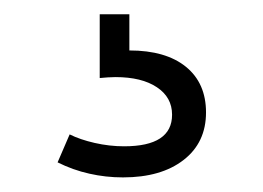

<svg xmlns="http://www.w3.org/2000/svg" viewBox="-20 -20 360 263"><path d="M262.2 134Q262.2 93.9 234.7 71.5Q207.1 49.1 157.2 49.1V-0.5H116.6V86.9Q121.9 86.3 127.5 86Q133.2 85.6 138.1 85.6Q174.1 85.6 194.9 99.5Q215.7 113.3 215.7 137.1Q215.7 180.4 150 180.4Q129.9 180.4 109.7 175.8Q89.6 171.2 75.4 164.1L58.9 202.4Q79.9 212.9 102.4 217.9Q124.8 223 148.5 223Q200.8 223 231.5 199.1Q262.2 175.3 262.2 134Z"/></svg>

Font: Estedad VF
Style: Regular
Weight: 100
Designer: Amin Abedi
Version: Version 7.3